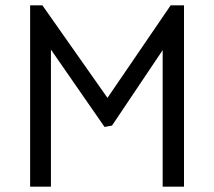

<svg xmlns="http://www.w3.org/2000/svg" viewBox="-20 -700 802 720"><path d="M400 -229 590 -512V0H670V-680H620L383 -333L139 -680H93V0H171V-514L372 -224Z"/></svg>

Font: Catamaran
Style: Regular
Weight: 400
Designer: Pria Ravichandran
Version: Version 2.000